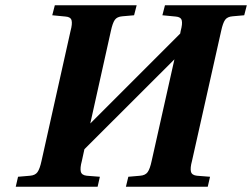

<svg xmlns="http://www.w3.org/2000/svg" viewBox="-20 -712 961 732"><path d="M40 0 48.8 -38.1 94.2 -42Q114.3 -43.5 123 -55.9Q131.8 -68.4 138.2 -98.1L249 -594.2Q256.3 -621.1 252.9 -634.3Q249.5 -647.5 230 -648.9L179.2 -653.8L189 -691.9H501L491.2 -653.8L446.8 -649.9Q426.3 -648.4 417.7 -636.2Q409.2 -624 402.8 -594.2L324.2 -241.2L667 -584L668.9 -594.2Q676.3 -621.1 672.9 -634.3Q669.4 -647.5 649.9 -648.9L599.1 -653.8L608.9 -691.9H920.9L911.1 -653.8L867.2 -649.9Q846.7 -648.4 838.1 -636.2Q829.6 -624 823.2 -594.2L711.9 -98.1Q704.6 -71.3 708 -57.6Q711.4 -43.9 731 -42L780.8 -38.1L772 0H460L469.2 -38.1L514.2 -42Q534.2 -43.5 543 -55.9Q551.8 -68.4 558.1 -98.1L645 -485.8L301.8 -143.1L292 -98.1Q284.7 -71.3 288.1 -57.6Q291.5 -43.9 311 -42L360.8 -38.1L352.1 0Z"/></svg>

Font: Linguistics Pro
Style: Bold Italic
Weight: 700
Italic angle: -12°
Designer: Stefan Peev, Context Ltd
Foundry: Stefan Peev, Context Ltd
Version: Version 001.000